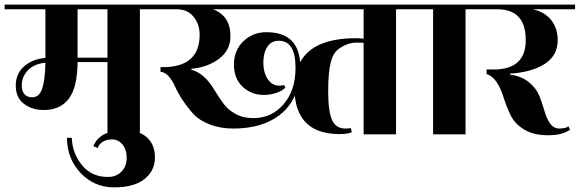

<svg xmlns="http://www.w3.org/2000/svg" viewBox="-40 -580 2503 829"><path d="M664 -560V-540H564V0H424V-312H295Q294 -202 257 -153.5Q220 -105 149 -105Q98 -105 63 -132Q28 -159 28 -210.5Q28 -262 64 -293.5Q100 -325 156 -330V-540H-20V-560ZM99 -160Q130 -160 142.5 -198.5Q155 -237 156 -309Q109 -305 81.5 -277.5Q54 -250 54 -210Q54 -187 65.5 -173.5Q77 -160 99 -160ZM424 -331V-540H295V-331Z M426 184Q462 184 484.5 161Q507 138 507 101.5Q507 65 488.5 43.5Q470 22 444.5 22Q419 22 403 32.5Q387 43 382 59L363 51Q378 15 413.5 -2Q449 -19 490 -19Q557 -19 593 12Q629 43 629 100Q629 157 584 193Q539 229 453 229Q367 229 308.5 167.5Q250 106 249 15H270Q272 81 313.5 132.5Q355 184 426 184Z M1768 -560V-540H1670V0H1530V-395Q1522 -396 1498 -396Q1474 -396 1448 -384Q1422 -372 1408.5 -355.5Q1395 -339 1388 -310Q1377 -269 1377 -184.5Q1377 -100 1393.5 -62.5Q1410 -25 1451 -25Q1465 -25 1475 -27L1479 -9Q1459 -1 1427 -1Q1249 -1 1233 -167Q1202 -98 1133.5 -61.5Q1065 -25 968 -25Q911 -25 866 -42.5Q821 -60 796 -87Q771 -114 750 -145.5Q729 -177 717 -204Q688 -268 653 -270V-290H663Q822 -290 822 -430Q822 -476 795.5 -508Q769 -540 723 -540H624V-560ZM1530 -540H880Q955 -511 955 -424Q955 -363 905.5 -326Q856 -289 786 -283V-279Q843 -264 886 -191Q904 -162 923.5 -134.5Q943 -107 976 -88.5Q1009 -70 1054 -70Q1133 -70 1184.5 -130Q1236 -190 1236 -287Q1236 -404 1164 -404Q1131 -404 1114 -377.5Q1097 -351 1097 -309Q1097 -267 1116 -238.5Q1135 -210 1167 -210Q1176 -210 1187 -213L1192 -202Q1180 -188 1153 -179Q1126 -170 1100 -170Q1045 -170 1007.5 -205.5Q970 -241 970 -301.5Q970 -362 1010.5 -401.5Q1051 -441 1110 -441Q1246 -441 1256 -311Q1311 -415 1497 -415Q1512 -415 1530 -413Z M2070 -560V-540H1970V0H1830V-540H1730V-560Z M2443 -560V-540H2261Q2313 -528 2340.5 -492.5Q2368 -457 2368 -407Q2368 -340 2312 -304Q2256 -268 2162 -262V-258Q2213 -251 2245 -224Q2277 -197 2289.5 -164.5Q2302 -132 2311 -100Q2320 -68 2335.5 -46.5Q2351 -25 2375.5 -25Q2400 -25 2415 -34L2421 -20Q2389 4 2326.5 4Q2264 4 2223.5 -20.5Q2183 -45 2165.5 -81Q2148 -117 2136 -154Q2108 -247 2061 -260V-280H2092Q2230 -280 2230 -407Q2230 -540 2107 -540H2030V-560Z"/></svg>

Font: Rozha One
Style: Regular
Weight: 400
Designer: Tim Donaldson, Indian Type Foundry
Foundry: Indian Type Foundry
Version: Version 1.300;PS 1.0;hotconv 1.0.78;makeotf.lib2.5.61930; tt